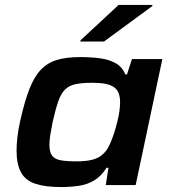

<svg xmlns="http://www.w3.org/2000/svg" viewBox="-20 -749 693 777"><path d="M228 8Q164 8 124 -5Q84 -18 65.5 -50.5Q47 -83 47 -140Q47 -164 50.5 -194.5Q54 -225 62 -261Q79 -337 98.5 -387.5Q118 -438 145 -466.5Q172 -495 210.5 -506.5Q249 -518 305 -518Q349 -518 385.5 -513Q422 -508 448.5 -493Q475 -478 487 -448H494L514 -510H637L529 0H408L419 -70H411Q390 -36 361.5 -19Q333 -2 298.5 3Q264 8 228 8ZM290 -96Q325 -96 349 -101.5Q373 -107 388.5 -118.5Q404 -130 415 -147Q422 -159 429.5 -177Q437 -195 443.5 -216Q450 -237 455.5 -259Q461 -281 463.5 -301Q466 -321 466 -336Q466 -379 441 -396.5Q416 -414 354 -414Q312 -414 286 -408.5Q260 -403 243.5 -387Q227 -371 216 -339.5Q205 -308 193 -255Q187 -225 183.5 -203Q180 -181 180 -163Q180 -134 190.5 -119.5Q201 -105 225 -100.5Q249 -96 290 -96ZM305 -581 306 -586 460 -729H597L596 -724L401 -581Z"/></svg>

Font: Saira Expanded SemiBold
Style: Italic
Weight: 600
Width: 7
Italic angle: -12°
Designer: Hector Gatti with collaboration of the Omnibus-Type team
Foundry: Omnibus-Type
Version: Version 1.101